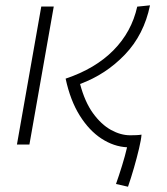

<svg xmlns="http://www.w3.org/2000/svg" viewBox="-20 -542 626 720"><path d="M460 158.2 415 147.9Q426.3 116.2 437.7 79.1Q449.2 42 456.5 10.3Q406.7 7.8 360.6 -22.2Q314.5 -52.2 279.1 -108.6Q243.7 -165 226.1 -247.1Q336.9 -284.2 405.3 -353.3Q473.6 -422.4 494.6 -517.1L542.5 -522Q520 -412.1 448.5 -337.4Q377 -262.7 280.3 -227.1Q297.9 -160.2 328.6 -117.7Q359.4 -75.2 396 -54.9Q432.6 -34.7 468.3 -34.7Q481 -34.7 491.5 -35.2Q502 -35.6 510.7 -37.1Q509.3 -18.1 501.2 15.9Q493.2 49.8 482.2 87.9Q471.2 126 460 158.2ZM43.5 0 134.8 -517.6H181.6L90.3 0Z"/></svg>

Font: Cascadia Mono PL ExtraLight
Style: Italic
Weight: 200
Italic angle: -10°
Monospace: yes
Designer: Aaron Bell
Foundry: Saja Typeworks
Version: Version 2404.023; ttfautohint (v1.8.4)